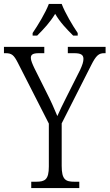

<svg xmlns="http://www.w3.org/2000/svg" viewBox="-26 -951 554 971"><path d="M139 -784V-771H162C197 -806 227 -838 253 -881C278 -838 309 -806 344 -771H367V-784C341 -822 303 -886 286 -931H221C204 -886 165 -822 139 -784ZM132 0H375V-32H350C306 -32 286 -42 286 -112V-327L435 -621C460 -671 474 -682 501 -682H508V-714H317V-682H349C383 -682 396 -674 396 -653C396 -639 391 -623 379 -597L312 -464C291 -422 274 -388 264 -364C249 -400 232 -439 211 -480L148 -606C139 -625 130 -645 130 -658C130 -672 136 -682 170 -682H198V-714H-6V-682H2C33 -682 44 -673 64 -634L221 -326V-109C221 -42 201 -32 157 -32H132Z"/></svg>

Font: Noto Serif Thai Condensed Light
Style: Regular
Weight: 300
Width: 3
Designer: Monotype Design Team
Foundry: Monotype Imaging Inc.
Version: Version 2.002